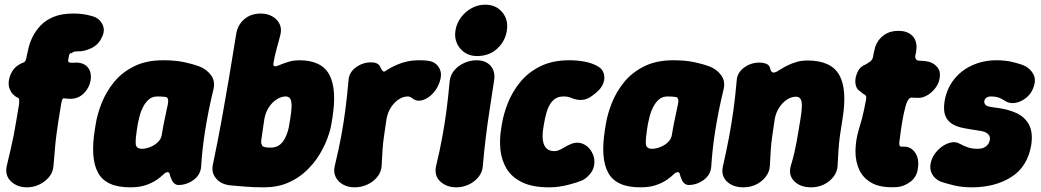

<svg xmlns="http://www.w3.org/2000/svg" viewBox="-20 -780 4458 822"><path d="M95 22Q54 22 27 -3.5Q0 -29 9 -70Q20 -116 27 -146.5Q34 -177 39 -202.5Q44 -228 49 -259Q54 -290 62 -336Q62 -343 62 -351.5Q62 -360 56 -362Q49 -364 38.5 -373.5Q28 -383 21.5 -399Q15 -415 18 -436Q22 -458 32 -474Q42 -490 55.5 -499.5Q69 -509 80 -512Q87 -515 90 -522.5Q93 -530 94 -538Q97 -553 102.5 -576Q108 -599 120.5 -624Q133 -649 154.5 -671.5Q176 -694 210 -708Q244 -722 294 -722Q339 -722 374 -711Q405 -703 418.5 -676Q432 -649 415 -618Q401 -588 370.5 -573.5Q340 -559 310 -560Q300 -560 295.5 -558Q291 -556 287 -553Q281 -553 278.5 -549.5Q276 -546 275 -539.5Q274 -533 272 -523Q270 -514 279 -512Q286 -511 294.5 -511.5Q303 -512 306 -512Q339 -512 356 -491.5Q373 -471 368 -436Q362 -403 338.5 -380Q315 -357 282 -357Q274 -357 269 -357.5Q264 -358 254 -359Q249 -360 246 -352Q243 -344 242 -336Q234 -290 229.5 -259Q225 -228 221.5 -202.5Q218 -177 215.5 -146.5Q213 -116 209 -70Q207 -42 189.5 -21.5Q172 -1 147.5 10.5Q123 22 95 22Z M537 22Q434 22 400 -40Q366 -102 386 -225L390 -250Q397 -293 416 -340.5Q435 -388 468.5 -429Q502 -470 554 -496Q606 -522 678 -522Q730 -522 768 -514Q806 -506 835 -495Q865 -483 883.5 -458Q902 -433 894 -398Q882 -349 873 -303.5Q864 -258 857.5 -216.5Q851 -175 847 -137Q843 -99 841 -66Q838 -31 808.5 -9.5Q779 12 744 12Q734 12 726 5Q718 -2 714 -13Q708 -26 706.5 -34.5Q705 -43 697 -43Q690 -43 679.5 -33Q669 -23 651.5 -10.5Q634 2 606 12Q578 22 537 22ZM588 -143Q604 -143 623 -150.5Q642 -158 655.5 -171Q669 -184 672 -200Q676 -225 679.5 -243Q683 -261 687 -279Q691 -297 696 -322Q707 -364 688 -365Q681 -366 672 -366.5Q663 -367 654 -367Q632 -367 617.5 -354.5Q603 -342 593 -323Q583 -304 578 -284.5Q573 -265 570 -250L566 -225Q560 -187 561 -165Q562 -143 588 -143Z M1110 22Q1062 22 1030.5 19Q999 16 971 14Q928 11 905.5 -15.5Q883 -42 892 -78Q913 -179 929 -267Q945 -355 960 -444Q975 -533 991 -633Q997 -673 1025.5 -697.5Q1054 -722 1096 -722Q1124 -722 1145.5 -710Q1167 -698 1177 -677.5Q1187 -657 1180 -629Q1170 -592 1162.5 -564Q1155 -536 1151 -511Q1149 -499 1154 -497Q1159 -495 1165 -497Q1173 -500 1188 -506Q1203 -512 1221.5 -517Q1240 -522 1261 -522Q1357 -522 1390 -460Q1423 -398 1403 -275L1399 -250Q1395 -224 1382 -188.5Q1369 -153 1347 -117Q1325 -81 1291.5 -49Q1258 -17 1213 2.5Q1168 22 1110 22ZM1138 -148Q1160 -148 1174 -157.5Q1188 -167 1197 -182.5Q1206 -198 1211.5 -216Q1217 -234 1219 -250L1223 -275Q1231 -323 1227 -345Q1223 -367 1203 -367Q1184 -367 1164.5 -354.5Q1145 -342 1131 -320.5Q1117 -299 1112 -272L1099 -183Q1097 -170 1099 -164.5Q1101 -159 1104 -154Q1111 -150 1120.5 -149Q1130 -148 1138 -148Z M1498 22Q1471 22 1449.5 10.5Q1428 -1 1417.5 -21.5Q1407 -42 1413 -69Q1430 -139 1440.5 -195.5Q1451 -252 1458.5 -309.5Q1466 -367 1472 -435Q1474 -470 1503.5 -491.5Q1533 -513 1568 -513Q1586 -513 1596 -507Q1606 -501 1610 -489Q1615 -479 1619 -475.5Q1623 -472 1629 -475Q1637 -481 1650.5 -488.5Q1664 -496 1682.5 -504Q1701 -512 1724 -517Q1747 -522 1775 -522Q1786 -522 1795 -521.5Q1804 -521 1811 -520Q1847 -516 1862 -486Q1877 -456 1854 -410Q1844 -389 1825 -372Q1806 -355 1784 -350Q1762 -345 1744 -360Q1741 -363 1736 -365Q1731 -367 1726 -367Q1706 -367 1687 -354.5Q1668 -342 1654 -320.5Q1640 -299 1635 -272Q1629 -230 1624.5 -200.5Q1620 -171 1618 -142Q1616 -113 1614 -72Q1613 -45 1596 -23.5Q1579 -2 1553 10Q1527 22 1498 22Z M1934 22Q1892 22 1865 -3Q1838 -28 1847 -69Q1863 -136 1873.5 -193Q1884 -250 1891.5 -307Q1899 -364 1905 -431Q1908 -459 1925 -479Q1942 -499 1967.5 -510.5Q1993 -522 2020 -522Q2060 -522 2081 -497.5Q2102 -473 2095 -433Q2085 -366 2076 -308.5Q2067 -251 2060 -193.5Q2053 -136 2047 -69Q2045 -42 2028 -21.5Q2011 -1 1986 10.5Q1961 22 1934 22ZM2022 -540Q1992 -540 1969.5 -555Q1947 -570 1936 -595Q1925 -620 1930 -650Q1935 -681 1954 -706Q1973 -731 2000 -745.5Q2027 -760 2057 -760Q2103 -760 2130 -728Q2157 -696 2150 -650Q2144 -605 2109.5 -572.5Q2075 -540 2022 -540Z M2331 22Q2259 22 2214.5 0Q2170 -22 2148.5 -58.5Q2127 -95 2122.5 -138.5Q2118 -182 2125 -225L2129 -250Q2136 -293 2155 -340.5Q2174 -388 2207.5 -429Q2241 -470 2293 -496Q2345 -522 2417 -522Q2453 -522 2483.5 -516Q2514 -510 2536 -498Q2558 -487 2564.5 -466.5Q2571 -446 2563 -424Q2555 -402 2532 -383L2518 -372Q2497 -355 2474 -352.5Q2451 -350 2425 -361Q2413 -367 2393 -367Q2372 -367 2358 -358Q2344 -349 2334.5 -333Q2325 -317 2319 -295.5Q2313 -274 2309 -250L2305 -225Q2303 -211 2303 -195Q2303 -179 2307.5 -165Q2312 -151 2323 -142Q2334 -133 2355 -133Q2369 -133 2390.5 -146Q2412 -159 2428 -165Q2452 -173 2472.5 -165.5Q2493 -158 2506.5 -140Q2520 -122 2524 -100Q2528 -65 2510.5 -41Q2493 -17 2471 -7Q2449 2 2410 12Q2371 22 2331 22Z M2721 22Q2618 22 2584 -40Q2550 -102 2570 -225L2574 -250Q2581 -293 2600 -340.5Q2619 -388 2652.5 -429Q2686 -470 2738 -496Q2790 -522 2862 -522Q2914 -522 2952 -514Q2990 -506 3019 -495Q3049 -483 3067.5 -458Q3086 -433 3078 -398Q3066 -349 3057 -303.5Q3048 -258 3041.5 -216.5Q3035 -175 3031 -137Q3027 -99 3025 -66Q3022 -31 2992.5 -9.5Q2963 12 2928 12Q2918 12 2910 5Q2902 -2 2898 -13Q2892 -26 2890.5 -34.5Q2889 -43 2881 -43Q2874 -43 2863.5 -33Q2853 -23 2835.5 -10.5Q2818 2 2790 12Q2762 22 2721 22ZM2772 -143Q2788 -143 2807 -150.5Q2826 -158 2839.5 -171Q2853 -184 2856 -200Q2860 -225 2863.5 -243Q2867 -261 2871 -279Q2875 -297 2880 -322Q2891 -364 2872 -365Q2865 -366 2856 -366.5Q2847 -367 2838 -367Q2816 -367 2801.5 -354.5Q2787 -342 2777 -323Q2767 -304 2762 -284.5Q2757 -265 2754 -250L2750 -225Q2744 -187 2745 -165Q2746 -143 2772 -143Z M3134 -435Q3136 -469 3165.5 -490.5Q3195 -512 3230 -512Q3248 -512 3261.5 -506.5Q3275 -501 3278 -484Q3280 -475 3286 -471Q3292 -467 3305 -473Q3311 -476 3322.5 -483.5Q3334 -491 3351 -499.5Q3368 -508 3389.5 -514.5Q3411 -521 3437 -521Q3537 -521 3572.5 -460Q3608 -399 3587 -271Q3580 -229 3576 -199.5Q3572 -170 3570 -141Q3568 -112 3566 -71Q3565 -45 3548.5 -23.5Q3532 -2 3507 10Q3482 22 3453 22Q3406 22 3380 -4.5Q3354 -31 3366 -71Q3375 -101 3380.5 -125Q3386 -149 3390 -170.5Q3394 -192 3398 -216Q3402 -240 3407 -271Q3416 -325 3411.5 -345.5Q3407 -366 3388 -366Q3368 -366 3349 -353.5Q3330 -341 3316 -319.5Q3302 -298 3297 -271Q3291 -229 3286.5 -199.5Q3282 -170 3280 -141Q3278 -112 3276 -71Q3275 -45 3258.5 -23.5Q3242 -2 3217 10Q3192 22 3163 22Q3118 22 3092 -3Q3066 -28 3075 -68Q3091 -138 3101.5 -194.5Q3112 -251 3120 -308.5Q3128 -366 3134 -435Z M3820 21Q3754 25 3715.5 5Q3677 -15 3659.5 -51.5Q3642 -88 3642.5 -134Q3643 -180 3657 -226Q3665 -252 3670 -271Q3675 -290 3679 -309.5Q3683 -329 3688 -354Q3690 -365 3687 -369.5Q3684 -374 3678 -377Q3672 -380 3664 -388Q3650 -396 3645 -411Q3640 -426 3643 -446Q3647 -465 3656 -480Q3665 -495 3682 -502Q3697 -510 3706 -517Q3715 -524 3718 -537Q3719 -546 3722 -558.5Q3725 -571 3727 -579Q3738 -611 3764 -629.5Q3790 -648 3826 -648Q3862 -648 3883 -629.5Q3904 -611 3904 -577Q3903 -570 3902.5 -561.5Q3902 -553 3899 -545Q3895 -520 3918 -520Q3928 -520 3937 -519Q3946 -518 3955 -516Q3979 -510 3993.5 -491.5Q4008 -473 4003 -446Q3999 -418 3977.5 -394.5Q3956 -371 3929 -363Q3919 -361 3907.5 -361Q3896 -361 3886 -362Q3876 -364 3868.5 -353Q3861 -342 3856 -321Q3850 -298 3846 -277.5Q3842 -257 3837 -222Q3832 -189 3830.5 -173.5Q3829 -158 3833 -154.5Q3837 -151 3847 -152Q3879 -154 3898 -126.5Q3917 -99 3909 -55Q3904 -21 3876.5 -1Q3849 19 3820 21Z M4140 22Q4098 22 4063.5 13.5Q4029 5 4008 -2Q3980 -14 3968.5 -39Q3957 -64 3969 -97Q3978 -121 3999 -141Q4020 -161 4045 -168.5Q4070 -176 4092 -163Q4107 -155 4124 -149Q4141 -143 4167 -143Q4188 -143 4201.5 -153.5Q4215 -164 4218 -183Q4220 -198 4208 -208Q4196 -218 4169 -221Q4135 -226 4106 -231.5Q4077 -237 4056.5 -249.5Q4036 -262 4027 -285Q4018 -308 4024 -347Q4033 -400 4064 -439.5Q4095 -479 4142.5 -500.5Q4190 -522 4247 -522Q4284 -522 4315.5 -514.5Q4347 -507 4367 -498Q4393 -485 4405 -460.5Q4417 -436 4403 -402Q4395 -379 4373.5 -361.5Q4352 -344 4327 -339.5Q4302 -335 4281 -349Q4270 -357 4256 -362Q4242 -367 4222 -367Q4211 -367 4203.5 -362Q4196 -357 4194 -347Q4193 -337 4200 -330Q4207 -323 4244 -319Q4294 -313 4330.5 -296.5Q4367 -280 4385 -247Q4403 -214 4395 -159Q4379 -66 4309.5 -22Q4240 22 4140 22Z"/></svg>

Font: Winky Sans ExtraBold
Style: Italic
Weight: 800
Italic angle: -8.97852°
Designer: Simon Atzbach
Foundry: typofactur
Version: Version 1.205